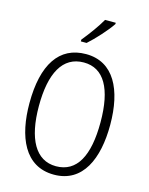

<svg xmlns="http://www.w3.org/2000/svg" viewBox="-138 -1033 878 1129"><g transform="rotate(15 301.0 -468.5)"><path d="M423 -939V-947H358C331 -900 293 -848 253 -799V-788H288C331 -826 394 -895 423 -939ZM547 -358C547 -572 472 -724 303 -724C140 -724 55 -595 55 -359C55 -157 123 10 302 10C478 10 547 -153 547 -358ZM113 -358C113 -557 174 -673 303 -673C426 -673 488 -562 488 -358C488 -154 428 -41 301 -41C177 -41 113 -158 113 -358Z"/></g></svg>

Font: Noto Sans Myanmar Condensed Light
Style: Regular
Weight: 300
Width: 3
Designer: Monotype Design Team
Foundry: Monotype Imaging Inc.
Version: Version 2.107